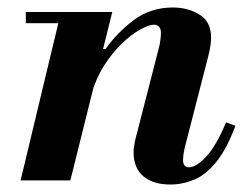

<svg xmlns="http://www.w3.org/2000/svg" viewBox="-20 -482 649 513"><path d="M435 11Q389 11 363 -11Q337 -33 337 -75Q337 -85 338.5 -92.5Q340 -100 341 -107L405 -356Q407 -363 408.5 -375Q410 -387 410 -394Q410 -405 405 -410.5Q400 -416 391 -416Q378 -416 354.5 -403Q331 -390 305.5 -365.5Q280 -341 258 -306.5Q236 -272 224 -229L255 -351H262Q292 -394 337 -428Q382 -462 442 -462Q482 -462 513 -443Q544 -424 544 -382Q544 -364 538 -338L474 -89Q471 -76 470 -68Q469 -60 469 -55Q469 -35 485 -35Q504 -35 530.5 -63Q557 -91 584 -155L609 -146Q586 -84 558 -49.5Q530 -15 499 -2Q468 11 435 11ZM35 0 143 -450H280L168 0ZM49 -420V-450H268V-420Z"/></svg>

Font: Libre Bodoni
Style: Italic
Weight: 400
Italic angle: -13°
Designer: Pablo Impallari, Rodrigo Fuenzalida
Foundry: Impallari Type
Version: Version 2.005;gftools[0.9.23]